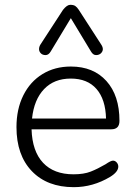

<svg xmlns="http://www.w3.org/2000/svg" viewBox="-20 -775 566 802"><path d="M113.8 -279.8H422.9Q420.9 -359.9 383.1 -403.3Q345.2 -446.8 275.6 -446.8Q206.1 -446.8 164.1 -402.8Q122.1 -358.9 113.8 -279.8ZM479 -270Q479 -234.9 444.8 -234.9H111.8Q114.7 -143.1 159.9 -95Q205.1 -46.9 287.1 -46.9Q330.1 -46.9 359.1 -58.3Q388.2 -69.8 420.9 -88.9Q442.9 -104 451.9 -104Q460.9 -104 467.5 -96.4Q474.1 -88.9 474.1 -79.1Q474.1 -57.1 439.9 -36.1Q368.2 6.8 288.1 6.8Q177.2 6.8 113 -60.1Q48.8 -127 48.8 -244.1Q48.8 -319.3 77.4 -376.7Q106 -434.1 157.5 -465.6Q209 -497.1 275.9 -497.1Q370.1 -497.1 424.6 -436.5Q479 -376 479 -270ZM148.9 -588.9 243.2 -733.9Q259.8 -754.9 273.4 -754.9Q287.1 -754.9 294.4 -750Q301.8 -745.1 309.1 -733.9L402.8 -588.9Q417 -567.4 401.4 -552.2Q393.6 -544.9 381.1 -544.9Q368.7 -544.9 359.9 -560.1L275.9 -699.2L191.9 -560.1Q183.1 -544.9 170.4 -544.9Q157.7 -544.9 150.4 -552.5Q143.1 -560.1 143.1 -569.8Q143.1 -579.6 148.9 -588.9Z"/></svg>

Font: Nunito-Light
Style: Regular
Weight: 300
Designer: Vernon Adams
Foundry: newtypography
Version: Version 3.000